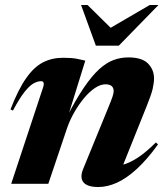

<svg xmlns="http://www.w3.org/2000/svg" viewBox="-20 -738 670 771"><path d="M32 -294 22 -298.5Q53 -378.5 84.8 -423.8Q116.5 -469 152.5 -487.5Q188.5 -506 233 -506Q251.5 -506 265.2 -505Q279 -504 292.5 -501.2Q306 -498.5 322.5 -494.5L249.5 -259.5L245 -261.5Q283.5 -337 316.2 -385.2Q349 -433.5 378.2 -460Q407.5 -486.5 436.2 -497Q465 -507.5 495.5 -507.5Q550 -507.5 574.2 -483Q598.5 -458.5 598.5 -423Q598.5 -404.5 592.8 -380.2Q587 -356 568.5 -310.5L461 -42.5L423 -71.5Q445 -70 471 -76Q497 -82 530 -102.8Q563 -123.5 606 -166L614.5 -158Q570 -96.5 528.5 -58.8Q487 -21 448.8 -4Q410.5 13 375 13Q330.5 13 315.2 -5.8Q300 -24.5 313.5 -58.5L411 -296.5Q426.5 -334 431.5 -348.8Q436.5 -363.5 436.5 -372Q436.5 -385.5 428.2 -392.5Q420 -399.5 404 -399.5Q383.5 -399.5 361.5 -384.8Q339.5 -370 318.2 -344.8Q297 -319.5 279 -288.2Q261 -257 249.5 -224L174 0H25L154 -390Q157 -399.5 155 -405.8Q153 -412 145 -412Q131.5 -412 115.5 -403.5Q99.5 -395 79.2 -369.8Q59 -344.5 32 -294ZM616.5 -718 457 -554.5H365L305.5 -718H331.5L442.5 -608.5H393.5L581.5 -718Z"/></svg>

Font: Newsreader 60pt
Style: Bold Italic
Weight: 700
Italic angle: -17°
Designer: Hugues Gentile
Foundry: Production Type
Version: Version 1.003